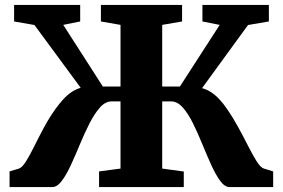

<svg xmlns="http://www.w3.org/2000/svg" viewBox="-20 -763 1153 783"><path d="M19 0V-64L57 -75.5Q70 -79.5 85.8 -104.5Q101.5 -129.5 119.5 -166Q137.5 -202.5 159.2 -243Q181 -283.5 206.5 -319Q222 -340.5 237.8 -357.8Q253.5 -375 271 -387Q288.5 -399 309 -405L120.5 -661L37.5 -675.5V-743H307V-675.5L238 -661.5L399.5 -410H471.5V-661.5L391.5 -675.5V-743H722.5V-675.5L641.5 -661.5V-410H713.5L876 -661.5L805.5 -675.5V-743H1076.5V-675.5L991.5 -661L804 -403.5Q824.5 -398 842 -386.2Q859.5 -374.5 875.2 -357.5Q891 -340.5 905.5 -319Q930.5 -283 952.5 -242.5Q974.5 -202 993 -165.5Q1011.5 -129 1027.2 -104.2Q1043 -79.5 1056.5 -75.5L1094 -64V0H916.5Q896.5 0 878 -25.2Q859.5 -50.5 841.5 -90.2Q823.5 -130 805.2 -174.8Q787 -219.5 767.5 -259.2Q748 -299 725.8 -324.2Q703.5 -349.5 677.5 -349.5H641.5V-75.5L729.5 -63.5V0H384V-64L471.5 -75.5V-349.5H435.5Q409.5 -349.5 387.2 -324.2Q365 -299 344.8 -259.2Q324.5 -219.5 306 -174.8Q287.5 -130 269.2 -90.2Q251 -50.5 232 -25.2Q213 0 192.5 0Z"/></svg>

Font: Merriweather 24pt Black
Style: Regular
Weight: 900
Designer: Eben Sorkin
Foundry: Eben Sorkin
Version: Version 2.100